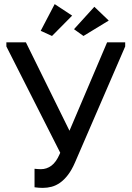

<svg xmlns="http://www.w3.org/2000/svg" viewBox="-20 -906 640 934"><path d="M188 8Q169 8 148 5V-85Q157 -84 165 -83.5Q173 -83 179 -83Q207 -83 230 -100Q253 -117 270 -156L273 -163L11 -680V-700H106L318 -270L501 -700H589V-680L345 -116Q329 -79 310.5 -55Q292 -31 272 -17Q252 -3 231 2.5Q210 8 188 8ZM509 -806 386 -731 340 -764 439 -873ZM331 -830 233 -731 178 -756 246 -886Z"/></svg>

Font: Tilda Sans Medium
Style: Regular
Weight: 500
Designer: ParaType Ltd
Foundry: ParaType Ltd
Version: Version 1.009